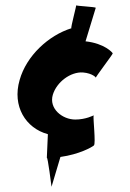

<svg xmlns="http://www.w3.org/2000/svg" viewBox="-20 -616 497 734"><path d="M159 -12C162 -22 177 98 177 98L211 -16C283 -26 331 -53 339 -60C347 -67 335 -166 338 -175C338 -175 308 -159 268 -159C218 -159 166 -201 182 -254C197 -303 250 -342 297 -339C334 -336 350 -318 346 -318C342 -318 412 -409 411 -412C410 -415 380 -450 307 -458L346 -586C347 -590 268 -593 271 -596C274 -599 249 -508 253 -508C166 -481 81 -403 55 -310C26 -210 78 -126 163 -103Z"/></svg>

Font: Drag You Down
Style: Regular
Weight: 400
Designer: Robert Jablonski
Foundry: Cannot Into Space Fonts
Version: Version 0.97